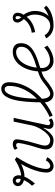

<svg xmlns="http://www.w3.org/2000/svg" viewBox="1066 -1920 868 3040"><g transform="rotate(-90 1500.0 -400.0)"><path d="M114 -281 79 -327Q129 -379 159.5 -437.5Q190 -496 190 -539Q190 -559 182 -571.5Q174 -584 158 -584Q145 -584 135.5 -575Q126 -566 126 -551Q126 -526 157.5 -513Q189 -500 240 -500Q270 -500 311.5 -512Q353 -524 400 -547Q447 -570 493 -599L533 -571Q477 -487 434.5 -400.5Q392 -314 368.5 -235.5Q345 -157 345 -96Q345 -71 357.5 -55Q370 -39 391 -39Q417 -39 441.5 -58Q466 -77 478 -107L530 -88Q519 -58 497 -35Q475 -12 447 1Q419 14 389 14Q344 14 316 -16Q288 -46 288 -95Q288 -152 305 -219.5Q322 -287 352.5 -359.5Q383 -432 424 -500Q376 -476 325.5 -461.5Q275 -447 238 -447Q164 -447 118.5 -475Q73 -503 73 -549Q73 -585 98 -608.5Q123 -632 165 -632Q201 -632 223 -605.5Q245 -579 245 -536Q245 -504 229 -461.5Q213 -419 183.5 -372.5Q154 -326 114 -281Z M674 -554 647 -598Q661 -614 687 -623Q713 -632 740 -632Q773 -632 793.5 -615.5Q814 -599 814 -571Q814 -543 804 -489.5Q794 -436 776 -365Q758 -294 733 -214Q703 -120 723.5 -79.5Q744 -39 804 -39Q832 -39 861.5 -58Q891 -77 918.5 -108.5Q946 -140 969.5 -177.5Q993 -215 1010 -255Q1027 -295 1034 -329L1095 -618H1154L1040 -89Q1040 -84 1039 -78.5Q1038 -73 1038 -69Q1039 -56 1048.5 -47.5Q1058 -39 1073 -39Q1083 -39 1095 -45Q1107 -51 1120 -63L1146 -20Q1132 -5 1106 4.5Q1080 14 1053 14Q1031 14 1011.5 3Q992 -8 983.5 -29.5Q975 -51 982 -80L999 -157Q956 -82 906 -34Q856 14 801 14Q706 14 671 -42Q636 -98 676 -220Q700 -292 717.5 -357Q735 -422 745 -472Q755 -522 755 -549Q755 -562 745.5 -570.5Q736 -579 720 -579Q709 -579 696.5 -572.5Q684 -566 674 -554Z M1734 -160Q1771 -189 1824.5 -210Q1878 -231 1939.5 -249.5Q2001 -268 2061 -289Q2121 -310 2170.5 -338Q2220 -366 2249.5 -404.5Q2279 -443 2279 -499Q2279 -539 2254.5 -559Q2230 -579 2198 -579Q2144 -579 2097.5 -548Q2051 -517 2016.5 -461.5Q1982 -406 1963 -330Q1944 -254 1944 -163Q1944 -109 1979 -75.5Q2014 -42 2062 -42Q2096 -42 2133 -53.5Q2170 -65 2205.5 -85.5Q2241 -106 2269 -133L2298 -86Q2265 -56 2223.5 -33.5Q2182 -11 2138.5 1.5Q2095 14 2054 14Q2007 14 1969.5 -9Q1932 -32 1909.5 -72.5Q1887 -113 1887 -165Q1887 -268 1910 -353Q1933 -438 1975 -500.5Q2017 -563 2074.5 -597.5Q2132 -632 2201 -632Q2262 -632 2299 -601Q2336 -570 2336 -501Q2336 -443 2311.5 -400Q2287 -357 2246 -326Q2205 -295 2153.5 -271.5Q2102 -248 2046 -229.5Q1990 -211 1937.5 -194.5Q1885 -178 1841 -160.5Q1797 -143 1770 -120Q1684 -49 1629 -17.5Q1574 14 1532 14Q1472 14 1435.5 -29Q1399 -72 1399 -142Q1399 -295 1409.5 -418.5Q1420 -542 1445 -630.5Q1470 -719 1512 -766.5Q1554 -814 1616 -814Q1663 -814 1690.5 -780Q1718 -746 1718 -691Q1718 -579 1675.5 -474Q1633 -369 1559 -278.5Q1485 -188 1390 -116.5Q1295 -45 1190 0L1168 -48Q1264 -91 1352.5 -158Q1441 -225 1510.5 -309Q1580 -393 1620 -490.5Q1660 -588 1660 -691Q1660 -722 1646.5 -741Q1633 -760 1608 -760Q1578 -760 1554 -732Q1530 -704 1511.5 -652Q1493 -600 1480.5 -527.5Q1468 -455 1462 -366Q1456 -277 1456 -174Q1457 -114 1478 -76.5Q1499 -39 1533 -39Q1553 -39 1578 -51Q1603 -63 1640.5 -89Q1678 -115 1734 -160Z M2617 14Q2549 14 2495.5 -17.5Q2442 -49 2412 -103L2463 -127Q2485 -87 2525.5 -63Q2566 -39 2609 -39Q2666 -39 2706.5 -73Q2747 -107 2768 -163.5Q2789 -220 2789 -287Q2789 -321 2779 -354Q2769 -387 2753 -411Q2727 -376 2688 -348Q2649 -320 2603 -302Q2557 -284 2511 -278L2502 -332Q2566 -338 2625 -372Q2684 -406 2718 -457Q2692 -482 2677 -510Q2662 -538 2663 -558Q2663 -590 2682.5 -611Q2702 -632 2738 -632Q2775 -632 2796.5 -611Q2818 -590 2818 -556Q2818 -537 2810.5 -510.5Q2803 -484 2786 -461Q2813 -427 2830 -378.5Q2847 -330 2847 -283Q2847 -218 2826.5 -163Q2806 -108 2766 -64Q2788 -72 2812.5 -84Q2837 -96 2859.5 -110.5Q2882 -125 2895 -139L2930 -102Q2901 -68 2851.5 -41.5Q2802 -15 2741.5 -0.5Q2681 14 2617 14ZM2747 -495Q2758 -513 2762 -527Q2766 -541 2766 -552Q2766 -569 2759.5 -578Q2753 -587 2739 -588Q2728 -588 2721.5 -580.5Q2715 -573 2715 -560Q2715 -544 2723.5 -529Q2732 -514 2747 -495Z"/></g></svg>

Font: Victor Mono Thin ExtraLight
Style: Italic
Weight: 250
Italic angle: -12°
Monospace: yes
Version: Version 1.561;gftools[0.9.30]